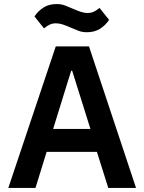

<svg xmlns="http://www.w3.org/2000/svg" viewBox="-20 -927 712 947"><path d="M514 0 458 -178H210L155 0H21L255 -698H419L651 0ZM336 -578H331L242 -291H426ZM409 -768Q386 -768 367.5 -775Q349 -782 331 -790Q308 -800 290.5 -806Q273 -812 256 -812Q239 -812 226 -806Q213 -800 197 -787L150 -846Q167 -872 194 -889.5Q221 -907 259 -907Q282 -907 300.5 -900Q319 -893 337 -885Q360 -875 377.5 -869Q395 -863 412 -863Q429 -863 442 -869Q455 -875 471 -888L518 -829Q501 -803 474 -785.5Q447 -768 409 -768Z"/></svg>

Font: IBM Plex Sans Hebrew SmBld
Style: Regular
Weight: 600
Designer: Mike Abbink, Paul van der Laan, Pieter van Rosmalen, Yanek Iontef
Foundry: Bold Monday
Version: Version 1.3